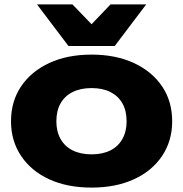

<svg xmlns="http://www.w3.org/2000/svg" viewBox="-20 -836 832 872"><path d="M396 16Q286 16 204 -21.5Q122 -59 76 -127.5Q30 -196 30 -285Q30 -376 76 -444Q122 -512 204 -550Q286 -588 396 -588Q505 -588 587.5 -550Q670 -512 716 -444Q762 -376 762 -285Q762 -196 716 -127.5Q670 -59 587.5 -21.5Q505 16 396 16ZM396 -135Q446 -135 481.5 -153Q517 -171 536 -205Q555 -239 555 -285Q555 -333 536 -366.5Q517 -400 481.5 -418Q446 -436 396 -436Q346 -436 310 -418Q274 -400 255 -366.5Q236 -333 236 -285Q236 -239 255 -205Q274 -171 310 -153Q346 -135 396 -135ZM501 -627H291L148 -816H309L443 -677H349L482 -816H644Z"/></svg>

Font: Unbounded
Style: Bold
Weight: 700
Designer: Luke Prowse, Jean-Baptiste Morizot, Fátima Lázaro, Florian Runge
Foundry: NaN
Version: Version 1.700